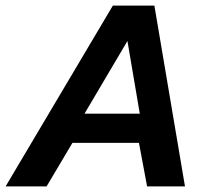

<svg xmlns="http://www.w3.org/2000/svg" viewBox="-40 -664 773 684"><path d="M-20 0 362 -644H510L619 0H484L455 -155H218L126 0ZM261 -259H458L414 -518Z"/></svg>

Font: Kanit Medium
Style: Italic
Weight: 500
Italic angle: -12°
Designer: Katatrad Team
Foundry: CadsonDemak
Version: Version 2.000; ttfautohint (v1.8.3)